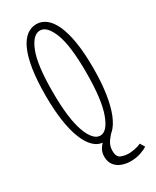

<svg xmlns="http://www.w3.org/2000/svg" viewBox="-173 -577 618 759"><g transform="rotate(-30 136.0 -198.0)"><path d="M134 11Q108.5 11 88.2 -8Q68 -27 53.8 -62.8Q39.5 -98.5 32.2 -149.2Q25 -200 25 -263.5Q25 -333 33 -383Q41 -433 55.5 -464.8Q70 -496.5 90 -511.5Q110 -526.5 134 -526.5Q157.5 -526.5 177.2 -511.5Q197 -496.5 211.8 -464.8Q226.5 -433 234.8 -383Q243 -333 243 -263.5Q243 -200 235.5 -149.2Q228 -98.5 213.8 -62.8Q199.5 -27 179.2 -8Q159 11 134 11ZM134 -18Q166 -18 188 -79Q210 -140 210 -263.5Q210 -384.5 188 -441Q166 -497.5 134 -497.5Q101 -497.5 78.8 -441Q56.5 -384.5 56.5 -263.5Q56.5 -140 78.8 -79Q101 -18 134 -18ZM186.5 130Q168.5 130 149.5 123.8Q130.5 117.5 117.8 102.2Q105 87 105 61Q105 40.5 116.5 24.2Q128 8 143.2 -3.8Q158.5 -15.5 169.5 -21L181.5 -11.5Q171.5 -2 158 16.2Q144.5 34.5 144.5 58.5Q144.5 86 161.2 92.8Q178 99.5 195 99.5Q206.5 99.5 223.5 96.5Q240.5 93.5 252 87L265 108Q254 116 233.2 123Q212.5 130 186.5 130Z"/></g></svg>

Font: Imbue Thin
Style: Regular
Weight: 100
Designer: Tyler Finck
Foundry: Etcetera Type Company
Version: Version 1.102